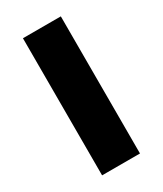

<svg xmlns="http://www.w3.org/2000/svg" viewBox="-147 -608 565 667"><g transform="rotate(-30 136.0 -275.0)"><path d="M212 0H60V-550H212Z"/></g></svg>

Font: Noto Sans Arabic UI Cn XBd
Style: Regular
Weight: 800
Width: 3
Designer: Monotype Design Team, Nadine Chahine and Nizar Qandah
Foundry: Monotype Imaging Inc.
Version: Version 2.010; ttfautohint (v1.8.4.7-5d5b)